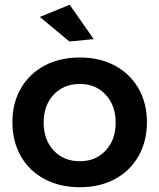

<svg xmlns="http://www.w3.org/2000/svg" viewBox="-20 -780 668 805"><path d="M596 -268Q596 -187 560.5 -125Q525 -63 461.5 -29Q398 5 315 5Q231 5 167 -29Q103 -63 67.5 -125Q32 -187 32 -268Q32 -348 67.5 -409.5Q103 -471 167 -505Q231 -539 315 -539Q398 -539 461.5 -505Q525 -471 560.5 -409.5Q596 -348 596 -268ZM163 -266Q163 -194 205 -149Q247 -104 315 -104Q381 -104 423 -149Q465 -194 465 -266Q465 -338 423 -383Q381 -428 315 -428Q247 -428 205 -383Q163 -338 163 -266ZM272 -760 373 -616 271 -606 147 -709Z"/></svg>

Font: Gontserrat Medium
Style: Regular
Weight: 500
Designer: Julieta Ulanovsky
Foundry: Julieta Ulanovsky
Version: Version 6.001